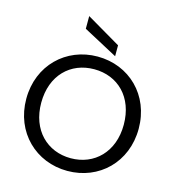

<svg xmlns="http://www.w3.org/2000/svg" viewBox="-132 -1037 1050 1155"><g transform="rotate(15 393.0 -460.0)"><path d="M280 -848 493 -734V-802L280 -927ZM743 -349C743 -558 590 -705 393 -705C197 -705 43 -558 43 -349C43 -140 197 7 393 7C590 7 743 -140 743 -349ZM136 -349C136 -521 246 -626 393 -626C540 -626 650 -521 650 -349C650 -179 540 -72 393 -72C246 -72 136 -179 136 -349Z"/></g></svg>

Font: Matrixport Regular
Style: Regular
Weight: 400
Designer: Ninad Kale (Devanagari), Jonny Pinhorn (Latin)
Foundry: Indian Type Foundry
Version: Version 3.200;PS 1.000;hotconv 16.6.54;makeotf.lib2.5.65590